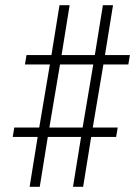

<svg xmlns="http://www.w3.org/2000/svg" viewBox="-20 -737 540 739"><path d="M94 -18 125 -210H29L35 -246H131L172 -489H76L82 -525H178L209 -717H248L217 -525H345L376 -717H415L384 -525H480L474 -489H378L337 -246H433L427 -210H331L300 -18H261L292 -210H164L133 -18ZM298 -246 339 -489H211L170 -246Z"/></svg>

Font: Iosevka Term Curly Extralight
Style: Italic
Weight: 200
Italic angle: -9°
Designer: Belleve Invis
Foundry: Belleve Invis
Version: Version 32.3.0